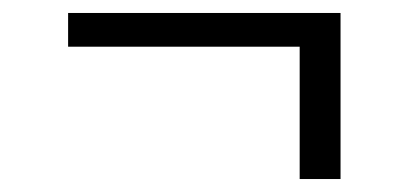

<svg xmlns="http://www.w3.org/2000/svg" viewBox="-20 -437 630 296"><path d="M505 -417V-161H442V-365H85V-417Z"/></svg>

Font: Martel Light
Style: Regular
Weight: 300
Designer: Dan Reynolds
Foundry: Dan Reynolds
Version: Version 1.001; ttfautohint (v1.1) -l 5 -r 5 -G 72 -x 0 -D la